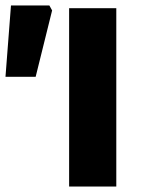

<svg xmlns="http://www.w3.org/2000/svg" viewBox="-20 -680 516 700"><path d="M232 0V-650H404V0ZM0 -400 20 -660H160L170 -642L110 -400Z"/></svg>

Font: Source Sans 3 Black
Style: Regular
Weight: 900
Designer: Paul D. Hunt
Foundry: Adobe
Version: Version 3.046;hotconv 1.0.118;makeotfexe 2.5.65603